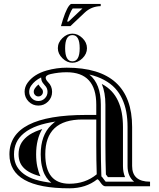

<svg xmlns="http://www.w3.org/2000/svg" viewBox="-20 -974 834 1004"><path d="M298.8 -837.4Q320.6 -917 341.3 -944.3Q348.4 -953.6 354.2 -953.6H506.6V-941.9Q457.5 -940.7 422.9 -908L348.1 -837.4ZM330.8 -861.3H338.6L406.5 -925.3L411.1 -929.7H360.1Q346.7 -911.9 330.8 -861.3ZM483.4 -349.1H411.1Q216.8 -349.1 216.8 -167Q216.8 -13.2 342.8 -13.2Q426 -13.2 485.8 -62.5Q483.4 -135.3 483.4 -215.1ZM108.6 -493.9Q108.6 -519 123.8 -540.5Q156.5 -586.2 224.6 -605.5Q276.6 -620.1 328.6 -620.1Q670.9 -620.1 670.9 -309.6V-106Q670.9 -23.9 764.6 -23.9V0H530.3Q518.6 0 505.6 -19.5Q492.7 -39.1 488 -36.1Q429 10.7 342.8 10.7Q29.3 10.7 29.3 -167Q29.3 -373 430.7 -373H483.4V-426.8Q483.4 -596.2 328.6 -596.2Q287.1 -596.2 245.6 -586.9Q219 -581.1 219 -567.1Q219 -557.6 231.4 -544.4Q252.4 -523.9 252.4 -493.7Q252.4 -463.9 231.4 -442.9Q210.4 -421.9 180.7 -421.9Q150.9 -421.9 129.9 -442.9Q108.9 -463.9 108.6 -493.9ZM132.6 -493.9Q132.6 -473.9 146.7 -459.7Q160.6 -445.8 180.5 -445.8Q200.4 -445.8 214.5 -459.8Q228.5 -473.9 228.5 -493.7Q228.5 -513.9 214.4 -527.6Q201.4 -541.3 197.3 -553.7Q197 -554.7 196.7 -556.6Q196.3 -558.6 195.9 -561.8Q195.6 -564.9 195.1 -567.1V-569.1Q161.9 -553 143.3 -526.6Q132.6 -511.5 132.6 -493.9ZM248.3 -18.1Q241.2 -23.9 234.4 -31.2Q221.7 -44.9 212.8 -63Q203.9 -81.1 198.4 -107.8Q192.9 -134.5 192.9 -167Q192.9 -266.6 247.6 -319.8Q266.1 -337.6 271.5 -338.6Q215.8 -330.1 177.2 -316.4Q133.8 -300.8 106 -278.1Q78.1 -255.4 65.7 -228Q53.2 -200.7 53.2 -167Q53.2 -138.7 62.7 -115.5Q72.3 -92.3 93.8 -73Q115.2 -53.7 148.4 -40.5Q181.6 -27.8 230.7 -20.5ZM515.1 -46.9Q519 -42.5 525.6 -32.7Q530 -26.1 532.7 -23.9H681.4Q647 -51.5 647 -106V-309.6Q647 -352.3 640.4 -388.4Q633.8 -424.6 618.9 -456.7Q604 -488.8 581.1 -513.3Q558.1 -537.8 524.4 -556Q490.7 -574.2 447.3 -584.2Q507.3 -535.6 507.3 -426.8V-215.1Q507.3 -136 509.8 -63.2L510.3 -51.5ZM156.5 -494.1Q156.5 -504.2 162.8 -512.7Q170.4 -523.4 181.2 -532.2Q187.5 -521.5 197.3 -511Q204.6 -503.9 204.6 -493.7Q204.6 -483.6 197.6 -476.7Q190.7 -469.7 180.7 -469.7Q170.7 -469.7 163.8 -476.8Q156.5 -483.9 156.5 -494.1ZM200.9 -299.1Q168.9 -245.8 168.9 -167Q168.9 -132.1 175 -103Q181.2 -73.2 191.4 -52.5V-52.2Q172.4 -56.9 157.2 -63Q127.9 -74.5 109.6 -90.8Q92.3 -106.4 85 -124.5Q77.1 -143.3 77.1 -167Q77.1 -195.6 87.4 -218Q97.7 -240.2 121.1 -259.8Q145.8 -280 185.5 -293.9Q192.9 -296.6 200.9 -299.1ZM544.2 -47.9Q537.8 -56.9 533.7 -61.8V-64.2Q531.2 -136.5 531.2 -215.1V-426.8Q531.2 -490 512.2 -535.4L512.9 -534.9Q543.2 -518.6 563.6 -496.8Q584 -475.1 597.2 -446.5Q610.8 -417.2 616.7 -384.3Q623 -350.3 623 -309.6V-106Q623 -73.2 634 -47.9ZM282.5 -721.9Q282.5 -751.7 306.4 -774.9Q330.3 -798.1 358.6 -798.1Q387 -798.1 410.9 -774.9Q434.8 -751.7 434.8 -721.9Q434.8 -692.1 410.9 -668.9Q387 -645.8 358.6 -645.8Q330.3 -645.8 306.4 -669.4Q282.5 -693.1 282.5 -721.9ZM396.7 -721.9Q396.7 -790.5 358.6 -790.5Q320.6 -790.5 320.6 -721.9Q320.6 -653.3 358.6 -653.3Q396.7 -653.3 396.7 -721.9Z"/></svg>

Font: itsadzokeS01
Style: Regular
Weight: 600
Width: 6
Version: Version 0.46